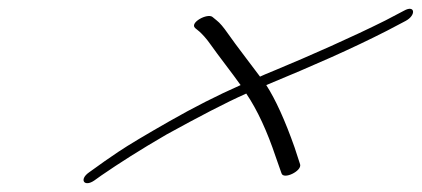

<svg xmlns="http://www.w3.org/2000/svg" viewBox="-20 -539 947 431"><path d="M456.9 -501C445.4 -510 404.8 -488 418.1 -476L427.8 -468C433.2 -463 442.3 -454 452 -440C470.3 -414 501.8 -374 520.1 -348C468.1 -325 414.9 -298 360.6 -267C306.3 -236 269.3 -214 245.4 -198C221.6 -182 204.6 -170 195.2 -163L179.8 -152C156.9 -136 169 -118 191.9 -134L207.3 -145C248.1 -173 293.4 -202 353.7 -237C426.5 -277 485.6 -308 532.8 -329C557.8 -292 579.8 -244 598.9 -187L611.9 -150C616.2 -135 658 -155 653.7 -170L641.3 -208C619.8 -269 598.4 -316 577.7 -348C684.1 -392 768.3 -429 848.7 -470L890.5 -492C914.9 -505 911.7 -529 886.9 -515L845 -493C771.1 -456 673.7 -413 599 -382C579.8 -374 567.3 -369 563.7 -367C543 -395 510.9 -436 491.4 -464C481.7 -478 473.2 -488 466.6 -493Z"/></svg>

Font: MewTooHand
Style: UltimateItaWide
Weight: 400
Designer: Mew Too, Robert Jablonski
Version: Version 0.77